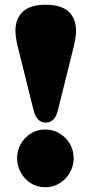

<svg xmlns="http://www.w3.org/2000/svg" viewBox="-20 -773 385 808"><path d="M172.5 -753Q238 -753 269 -723.8Q300 -694.5 300 -644Q300 -616 290 -575.5L223.5 -308.5Q210.5 -257 172.5 -257Q134.5 -257 121.5 -308.5L55 -575.5Q45 -616 45 -644Q45 -694.5 76 -723.8Q107 -753 172.5 -753ZM170.5 15Q137 15 110.2 -1.8Q83.5 -18.5 67.8 -46.5Q52 -74.5 52 -107Q52 -140.5 67.8 -167.8Q83.5 -195 110.2 -211.5Q137 -228 170.5 -228Q204 -228 231 -211.5Q258 -195 274 -167.8Q290 -140.5 290 -107Q290 -74.5 274 -46.5Q258 -18.5 231 -1.8Q204 15 170.5 15Z"/></svg>

Font: Fraunces 9pt Soft Black
Style: Regular
Weight: 900
Version: Version 1.000;[b76b70a41]